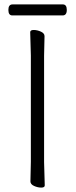

<svg xmlns="http://www.w3.org/2000/svg" viewBox="-20 -841 344 871"><path d="M183 0Q183 10 167 10Q151 10 134.5 2.5Q118 -5 118 -18L120 -107V-589L117 -695Q117 -705 133 -705Q149 -705 165.5 -697.5Q182 -690 182 -677L180 -588V-106ZM36 -771Q18 -771 18 -796Q18 -821 37 -821H265Q283 -821 283 -796Q283 -771 264 -771Z"/></svg>

Font: LXGW WenKai TC Light
Style: Regular
Weight: 300
Designer: LXGW / Fontworks Inc.
Foundry: LXGW / Fontworks Inc.
Version: Version 1.330